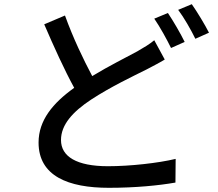

<svg xmlns="http://www.w3.org/2000/svg" viewBox="-20 -847 1040 916"><path d="M781 -785 716 -758C743 -719 776 -659 796 -618L861 -647C842 -686 806 -748 781 -785ZM895 -827 830 -800C858 -763 891 -705 912 -662L977 -691C959 -727 921 -790 895 -827ZM290 -773 191 -731C237 -624 288 -512 334 -428C232 -355 164 -273 164 -167C164 -7 306 49 499 49C626 49 737 38 817 24L818 -89C735 -69 601 -54 495 -54C346 -54 271 -100 271 -179C271 -252 327 -314 415 -372C510 -434 614 -483 680 -516C712 -533 740 -547 766 -563L716 -655C693 -636 668 -621 635 -602C584 -574 502 -534 420 -484C378 -563 329 -665 290 -773Z"/></svg>

Font: Noto Sans CJK SC Medium
Style: Regular
Weight: 500
Designer: Ryoko NISHIZUKA 西塚涼子 (kana, bopomofo & ideographs); Paul D. Hunt (Latin, Greek & Cyrillic); Sandoll Communications 산돌커뮤니
Foundry: Adobe
Version: Version 2.004;hotconv 1.0.118;makeotfexe 2.5.65603